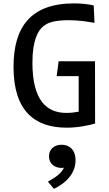

<svg xmlns="http://www.w3.org/2000/svg" viewBox="-20 -762 660 1164"><path d="M553 -623.5 548 -729C513 -737 474.5 -741.5 429.5 -741.5C164.5 -741.5 62 -596.5 62 -356.5C62 -91 188.5 12 384.5 12C453 12 512 -1 556.5 -13L556 -390.5H335.5L323.5 -300.5H457V-85C434 -80.5 410 -77.5 383 -77.5C266 -77.5 176.5 -148.5 176.5 -382.5C176.5 -521 212 -579 243.5 -603.5C272.5 -627 313.5 -639.5 398.5 -639.5C459.5 -639.5 512 -630.5 553 -623.5ZM270.5 339 306.5 383C373.5 351.5 438 294 438 210.5C438 145.5 400.5 115.5 353.5 115.5C310 115.5 277 141.5 277 185.5C277 229.5 309.5 256 354 256C358.5 256 363 255.5 367.5 255C351 291.5 312.5 315.5 270.5 339Z"/></svg>

Font: Monaspace Argon Medium
Style: Regular
Weight: 500
Designer: Riley Cran & the Lettermatic Team
Foundry: Lettermatic
Version: Version 1.000 (Monaspace Argon)